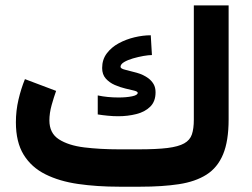

<svg xmlns="http://www.w3.org/2000/svg" viewBox="-20 -705 950 725"><path d="M429.7 -141.1H502.9Q571.3 -141.1 612.5 -146.2Q653.8 -151.4 675.5 -163.6Q697.3 -175.8 704.6 -197.5Q711.9 -219.2 711.9 -252.9V-684.6H843.3V-254.4Q843.3 -172.4 822.3 -122.1Q801.3 -71.8 759.5 -45.4Q717.8 -19 655.5 -9.5Q593.3 0 510.3 0H429.7Q346.2 0 275.1 -10.3Q204.1 -20.5 151.4 -46.9Q98.6 -73.2 69.3 -120.8Q40 -168.5 40 -243.2Q40 -287.1 49.8 -328.9Q59.6 -370.6 74.2 -406.2L191.9 -361.8Q183.6 -338.9 175 -308.3Q166.5 -277.8 166.5 -250.5Q166.5 -202.1 202.4 -179Q238.3 -155.8 298.1 -148.4Q357.9 -141.1 429.7 -141.1ZM349.1 -344.7Q385.3 -336.9 427.7 -336.9Q457 -336.9 478.5 -341.3Q500 -345.7 500 -354.5Q500 -359.4 486.6 -362.8Q473.1 -366.2 453.1 -370.8Q433.1 -375.5 413.1 -384.3Q393.1 -393.1 379.4 -408.4Q365.7 -423.8 365.7 -448.2Q365.7 -480 383.1 -503.2Q400.4 -526.4 428.2 -541.5Q456.1 -556.6 488 -564.2Q520 -571.8 549.3 -571.8L553.7 -497.1Q541.5 -497.1 521.7 -493.7Q502 -490.2 481.9 -484.4Q461.9 -478.5 448.5 -470.5Q435.1 -462.4 435.1 -452.6Q435.1 -445.8 453.4 -441.4Q471.7 -437 496.6 -430.2Q521.5 -423.3 540.5 -409.2Q552.7 -399.9 560.1 -387.2Q567.4 -374.5 567.4 -356.4Q567.4 -321.8 547.1 -302Q526.9 -282.2 494.6 -274.2Q462.4 -266.1 426.3 -266.1Q406.7 -266.1 387 -268.1Q367.2 -270 349.1 -272.9Z"/></svg>

Font: Vazirmatn UI FD ExtraBold
Style: Regular
Weight: 800
Designer: Saber Rastikerdar
Foundry: Saber Rastikerdar
Version: Version 33.003